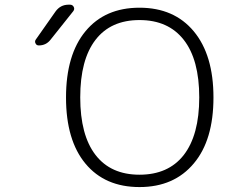

<svg xmlns="http://www.w3.org/2000/svg" viewBox="-20 -796 1040 805"><path d="M793 -111.3Q710 -11.7 564.9 -11.7Q419.9 -11.7 338.4 -109.9Q256.8 -208 256.8 -387.2Q256.8 -566.4 338.4 -665Q419.9 -763.7 564.9 -763.7Q710 -763.7 792.5 -664.6Q875 -565.4 875 -387.2Q875 -209 793 -111.3ZM212.9 -748Q233.4 -776.4 267.6 -776.4H273.4Q284.2 -776.4 289.1 -767.1Q293.9 -757.8 287.1 -749L191.4 -628.9Q172.9 -605.5 142.6 -605.5Q132.8 -605.5 128.9 -614.3Q127 -618.2 127 -621.1Q127 -626 129.9 -629.9ZM750 -145.5Q815.4 -229.5 815.4 -387.7Q815.4 -545.9 750.5 -628.9Q685.5 -711.9 564.9 -711.9Q444.3 -711.9 380.4 -628.9Q316.4 -545.9 316.4 -387.7Q316.4 -229.5 380.4 -146.5Q444.3 -63.5 564.9 -63.5Q685.5 -63.5 750 -145.5Z"/></svg>

Font: Gen Jyuu Gothic L Monospace Light
Style: Regular
Weight: 300
Designer: [Source Han Sans]
Ryoko NISHIZUKA  (kana & ideographs); Paul D. Hunt (Latin, Greek & Cyrillic); Wenlong ZHANG  (bopomofo
Version: Version 1.002.20150607